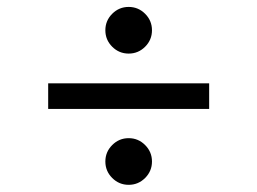

<svg xmlns="http://www.w3.org/2000/svg" viewBox="-20 -562 732 546"><path d="M574.8 -325.1V-252.3H117V-325.1H574.8ZM345.9 -169.1Q373.2 -169.1 392.7 -149.5Q412.2 -130 412.2 -102.7Q412.2 -75.4 392.7 -55.9Q373.2 -36.4 345.9 -36.4Q318.6 -36.4 299.1 -55.9Q279.6 -75.4 279.6 -102.7Q279.6 -130 299.1 -149.5Q318.6 -169.1 345.9 -169.1ZM345.9 -542.3Q373.2 -542.3 392.7 -522.8Q412.2 -503.3 412.2 -475.9Q412.2 -448.6 392.7 -429.1Q373.2 -409.6 345.9 -409.6Q318.6 -409.6 299.1 -429.1Q279.6 -448.6 279.6 -475.9Q279.6 -503.3 299.1 -522.8Q318.6 -542.3 345.9 -542.3Z"/></svg>

Font: Lohit Assamese
Style: Regular
Weight: 400
Version: Version 2.91.5